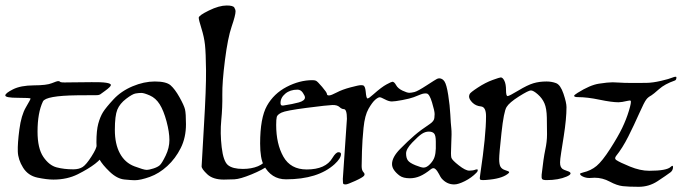

<svg xmlns="http://www.w3.org/2000/svg" viewBox="-29 -662 2544 713"><path d="M110.4 -173.3Q110.4 -111.3 131.8 -79.6Q153.3 -47.9 181.2 -40.5Q209 -33.2 243.2 -33.2Q264.6 -33.2 278.1 -42Q291.5 -50.8 310.8 -81.1Q330.1 -111.3 330.1 -123.5Q336.9 -131.8 348.1 -134.3Q351.1 -126.5 359.4 -126.5Q367.7 -126.5 367.7 -118.7Q367.7 -110.8 358.2 -91.8Q348.6 -72.8 324 -53.7Q299.3 -34.7 259.8 -14.9Q220.2 4.9 169.4 4.9Q145 4.9 110.1 -2.4Q75.2 -9.8 56.6 -39.6Q38.1 -69.3 37.1 -99.6Q36.1 -129.4 43 -181.6Q49.8 -233.9 67.1 -263.4Q84.5 -293 84.5 -295.9Q84.5 -298.8 37.6 -298.8Q-9.3 -298.8 -9.3 -307.6Q-9.3 -315.9 19.3 -330.3Q47.9 -344.7 96.2 -345Q144.5 -345.2 163.3 -353Q182.1 -360.8 187.3 -360.8Q192.4 -360.8 193.8 -358.4Q195.3 -355 223.6 -356L311.5 -356.9Q382.8 -357.9 382.8 -346.2Q382.8 -340.3 361.3 -324.7L347.2 -314.5Q340.8 -308.6 330.6 -308.6L256.8 -308.1Q141.1 -306.6 130.4 -285.2Q110.4 -243.2 110.4 -173.3Z M661.6 -200.7Q661.6 -150.9 642.1 -112.1Q622.6 -73.2 592.3 -45.4Q562 -17.6 527.3 -5.1Q492.7 7.3 471.2 7.3Q460.9 7.3 433.3 4.6Q405.8 2 378.4 -24.2Q351.1 -50.3 340.1 -70.6Q329.1 -90.8 329.1 -133.8Q329.1 -177.2 335.9 -202.6Q342.8 -228 353.5 -245.4Q364.3 -262.7 392.6 -293.2Q420.9 -323.7 463.4 -341.6Q505.9 -359.4 545.9 -359.4Q588.4 -359.4 604.5 -345.2Q620.6 -331.1 637.5 -301Q654.3 -271 658 -255.9Q661.6 -240.7 661.6 -200.7ZM600.1 -142.1Q600.1 -171.4 589.4 -211.4Q578.6 -251.5 564 -274.7Q549.3 -297.9 527.6 -307.4Q505.9 -316.9 496.1 -316.9Q486.3 -316.9 474.6 -314.9Q462.9 -313 439.5 -295.2Q416 -277.3 406.7 -254.9Q397.5 -232.4 397.5 -179.7Q397.5 -127 416.3 -92.3Q435.1 -57.6 470 -44.4Q504.9 -31.2 515.1 -31.2Q524.9 -31.2 540.8 -36.4Q556.6 -41.5 564.5 -48.6Q572.3 -55.7 586.2 -84.2Q600.1 -112.8 600.1 -142.1Z M991.2 -81.1Q991.2 -65.4 969.2 -48.6Q947.3 -31.7 905 -14.4Q862.8 2.9 841.3 3.9Q819.8 4.9 802.2 4.9Q761.7 4.9 740.7 -14.9Q719.7 -34.7 719.7 -44.2Q719.7 -53.7 728.3 -194.1Q736.8 -334.5 736.1 -400.4Q735.4 -466.3 732.2 -495.6Q729 -524.9 719 -556.6Q709 -588.4 709 -596.2Q709 -604.5 746.8 -623Q784.7 -641.6 813 -641.6Q836.4 -641.6 841.1 -634Q845.7 -626.5 845.7 -619.6Q845.7 -605.5 831.3 -563.5Q816.9 -521.5 806.4 -439Q795.9 -356.4 796.6 -310.1Q797.4 -263.7 792.7 -215.8Q788.1 -168 794.2 -115.5Q800.3 -63 817.6 -48.8Q835 -34.7 873 -34.7Q904.8 -34.7 929 -44.7Q953.1 -54.7 963.6 -75Q974.1 -95.2 982.7 -95.2Q991.2 -95.2 991.2 -81.1Z M1737.3 -32.2Q1740.2 -33.2 1742.7 -33.2Q1745.1 -33.2 1745.1 -29.3Q1745.1 -25.4 1740.2 -20.5Q1722.2 -2 1697.5 10.5Q1672.9 22.9 1657.7 22.9Q1629.9 22.9 1610.4 0Q1607.4 -3.4 1601.1 -15.9Q1594.7 -28.3 1587.9 -34.2Q1580.6 -41 1571.3 -33.7Q1548.8 -15.6 1530.5 -7.8Q1512.2 0 1493.2 0Q1468.3 0 1455.3 -9.5Q1442.4 -19 1434.6 -30Q1426.8 -41 1426.8 -52.7Q1426.8 -78.1 1456.5 -108.4Q1486.3 -138.7 1509.8 -158.9Q1533.2 -179.2 1567.4 -201.7Q1583 -212.4 1584 -223.9Q1585 -235.4 1585 -238.3Q1585 -250 1575.4 -281.5Q1565.9 -313 1555.9 -314.7Q1545.9 -316.4 1533.2 -311.3Q1520.5 -306.2 1507.1 -301Q1493.7 -295.9 1465.3 -290.5Q1437 -285.2 1426 -285.2Q1415 -285.2 1400.4 -293Q1385.7 -300.8 1381.3 -300.8Q1375 -300.8 1364.3 -291.5Q1353.5 -282.2 1339.6 -258.1Q1325.7 -233.9 1321 -187.3Q1316.4 -140.6 1315.2 -100.8Q1314 -61 1314 -45.2Q1314 -29.3 1320.8 -22.5Q1327.6 -15.6 1322.8 -9.3Q1317.9 -2.9 1289.6 10Q1261.2 22.9 1254.9 22.9Q1248.5 22.9 1246.3 21.2Q1244.1 19.5 1244.1 2.4L1259.3 -220.7Q1259.3 -256.8 1247.6 -256.8Q1240.2 -256.8 1231.7 -264.6Q1223.1 -272.5 1205.3 -272Q1187.5 -271.5 1109.9 -261.5Q1032.2 -251.5 1016.6 -243.9Q1001 -236.3 998.8 -227.8Q996.6 -219.2 996.6 -198.2Q996.6 -127.4 1023.4 -80.1Q1050.3 -32.7 1109.9 -32.7Q1180.7 -32.7 1205.6 -75.7Q1218.3 -96.7 1227.8 -96.7Q1237.3 -96.7 1237.3 -89.8Q1237.3 -74.2 1213.4 -52.2Q1151.4 3.9 1033.2 3.9Q1005.4 3.9 984.9 -9.3Q964.4 -22.5 950.7 -48.1Q937 -73.7 937 -128.9Q937 -224.1 962.4 -269.3Q987.8 -314.5 1035.6 -339.4Q1083.5 -364.3 1131.3 -364.3Q1138.7 -364.3 1144 -362.3Q1149.4 -360.4 1167.2 -339.4Q1185.1 -318.4 1185.1 -313Q1185.1 -307.6 1192.9 -307.6Q1200.7 -307.6 1221.4 -318.6Q1242.2 -329.6 1272.7 -337.6Q1303.2 -345.7 1310.5 -345.7Q1317.9 -345.7 1319.8 -344.7Q1327.1 -342.3 1329.1 -321.8Q1331.1 -296.4 1335.9 -296.4Q1340.8 -296.4 1357.4 -311.5Q1388.2 -338.9 1406.5 -348.6Q1424.8 -358.4 1428.2 -358.4Q1435.1 -358.4 1441.9 -345.9Q1448.7 -333.5 1465.8 -325.4Q1482.9 -317.4 1490.7 -317.4Q1498.5 -317.4 1510.3 -320.3Q1522 -323.2 1555.4 -345Q1588.9 -366.7 1593.5 -368.9Q1598.1 -371.1 1602.1 -371.1Q1613.8 -371.1 1621.6 -359.6Q1629.4 -348.1 1635.5 -309.1Q1641.6 -270 1643.3 -236.3Q1645 -202.6 1647 -185.3Q1648.9 -168 1646.7 -126.5Q1644.5 -85 1647.2 -76.2Q1649.9 -67.4 1674.8 -47.9Q1699.7 -28.3 1713.6 -28.3Q1727.5 -28.3 1737.3 -32.2ZM1589.4 -110.4Q1589.4 -113.3 1589.4 -136.2Q1589.4 -159.2 1583 -166.3Q1576.7 -173.3 1563.5 -173.3Q1550.3 -173.3 1537.6 -165Q1524.9 -156.7 1502 -132.8Q1479 -108.9 1479 -92.3Q1479 -75.7 1485.6 -66.4Q1492.2 -57.1 1513.9 -48.3Q1535.6 -39.6 1543.9 -39.6Q1555.7 -39.6 1568.1 -52.7Q1580.6 -65.9 1584.7 -79.1Q1588.9 -92.3 1589.4 -110.4ZM1012.7 -279.3Q1012.7 -268.6 1022.5 -270Q1058.1 -275.4 1080.8 -281.7Q1103.5 -288.1 1103.5 -300.3Q1103.5 -305.7 1095.7 -317.4Q1087.9 -329.1 1075.7 -329.1Q1048.3 -329.1 1030.5 -314.2Q1012.7 -299.3 1012.7 -279.3Z M2074.7 -264.2Q2074.7 -221.2 2064.5 -156.2L2055.2 -97.2Q2050.8 -69.3 2050.8 -59.1Q2050.8 -48.8 2053.2 -43.5Q2055.7 -38.1 2059.6 -34.9Q2063.5 -31.7 2076.7 -27.3Q2089.8 -23.4 2089.8 -18.1Q2089.8 -12.7 2075.2 -6.3Q2044.9 6.8 2001 6.8Q1986.8 6.8 1984.1 2.7Q1981.4 -1.5 1982.4 -13.2Q1989.3 -75.2 1995.8 -105.5Q2002.4 -135.7 2002.4 -163.1Q2002.4 -190.4 2001.7 -224.9Q2001 -259.3 1992.9 -278.1Q1984.9 -296.9 1968.3 -311.5Q1951.7 -326.2 1942.4 -326.2Q1933.6 -326.2 1897.9 -303.7Q1862.3 -281.2 1852.1 -264.4Q1841.8 -247.6 1833.3 -168.9Q1824.7 -90.3 1824.7 -71.3Q1824.7 -52.2 1829.3 -43.5Q1834 -34.7 1845.2 -30.8Q1856.4 -26.9 1858.2 -26.1Q1859.9 -25.4 1861.3 -23.9Q1862.8 -22.5 1860.4 -19.5Q1840.3 -0.5 1790.5 4.9Q1772.9 6.8 1764.2 6.8Q1755.9 6.8 1753.7 4.2Q1751.5 1.5 1754.9 -18.1Q1775.9 -158.7 1775.9 -230.5Q1775.9 -265.1 1756.8 -266.8Q1737.8 -268.6 1725.3 -281Q1712.9 -293.5 1712.9 -303.7Q1712.9 -307.1 1715.1 -312.7Q1717.3 -318.4 1745.6 -336.9Q1773.9 -355.5 1800.3 -365Q1826.7 -374.5 1830.6 -374.5Q1837.9 -374.5 1844 -362.1Q1850.1 -349.6 1850.1 -327.4Q1850.1 -305.2 1856 -305.2Q1861.8 -305.2 1895.8 -325.7Q1929.7 -346.2 1951.7 -352.8Q1973.6 -359.4 2000.5 -359.4Q2019.5 -359.4 2035.9 -353.3Q2052.2 -347.2 2063.5 -314Q2074.7 -280.8 2074.7 -264.2Z M2482.9 -374.5Q2482.9 -364.7 2476.6 -362.8Q2439.9 -350.1 2418.5 -331.1Q2397 -312 2389.6 -307.6Q2377 -300.8 2371.1 -292.5Q2363.8 -283.7 2344.7 -240.7Q2325.7 -197.8 2304.2 -155Q2282.7 -112.3 2258.3 -82Q2255.4 -77.6 2255.4 -74.2Q2255.4 -70.8 2259.3 -67.9Q2272 -59.1 2310.3 -43.5Q2348.6 -27.8 2381.8 -27.8Q2447.3 -27.8 2461.9 -42.5Q2471.2 -51.3 2470.2 -39.1Q2469.2 -28.8 2461.4 -22.5Q2444.3 -9.8 2412.6 11Q2380.9 31.7 2342.8 31.7Q2305.7 31.7 2283.9 29.3Q2262.2 26.9 2235.4 12.5Q2208.5 -2 2179.2 -2Q2174.8 -2 2169.7 -1.5Q2164.6 -1 2159.7 -1Q2147 -1 2136 -6.1Q2125 -11.2 2125 -16.6Q2125 -18.6 2136.2 -21.5Q2165.5 -28.3 2186.5 -45.9Q2207.5 -63.5 2236.8 -109.1Q2266.1 -154.8 2281.5 -186.8Q2296.9 -218.8 2306.6 -251Q2316.4 -283.2 2313 -287.6Q2311 -290 2302.2 -287.6Q2278.8 -282.2 2268.1 -282.2Q2243.2 -282.2 2197.5 -291.7Q2151.9 -301.3 2117.7 -301.3Q2103 -301.3 2103 -306.2Q2103 -309.1 2116.2 -317.4Q2162.1 -346.2 2195.3 -351.3Q2228.5 -356.4 2246.1 -356.4Q2258.3 -356.4 2272.9 -355.2Q2287.6 -354 2316.7 -354Q2345.7 -354 2370.4 -354.2Q2395 -354.5 2426 -361.8Q2457 -369.1 2466.8 -373.5Q2476.1 -377.4 2480.5 -377Q2482.9 -377 2482.9 -374.5Z"/></svg>

Font: Eadui
Style: Medium
Weight: 500
Designer: Peter S. Baker
Version: Version 1.1